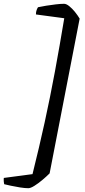

<svg xmlns="http://www.w3.org/2000/svg" viewBox="-66 -820 448 1010"><path d="M83 170Q65 170 39.5 166Q14 162 -9 157Q-32 152 -44 149Q-45 146 -46 136Q-47 126 -46 116L105 96Q140 -44 169 -176.5Q198 -309 223 -444Q248 -579 272 -724L123 -744Q123 -758 127 -768Q131 -778 134 -782Q152 -786 177 -790Q202 -794 227.5 -797Q253 -800 271 -800Q283 -800 298.5 -787.5Q314 -775 328.5 -757Q343 -739 353 -722L195 92Q178 109 156.5 127Q135 145 115 157.5Q95 170 83 170Z"/></svg>

Font: Texturina Medium
Style: Italic
Weight: 500
Italic angle: -11°
Designer: Guillermo Torres Carreño
Foundry: Omnibus-Type
Version: Version 1.002